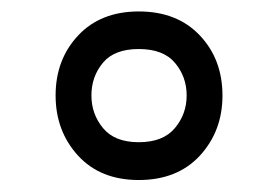

<svg xmlns="http://www.w3.org/2000/svg" viewBox="-20 -395 473 327"><path d="M216.3 -375.5Q281.7 -375.5 320.3 -334.7Q358.9 -293.9 358.9 -232.4Q358.9 -171.9 320.6 -130.1Q282.2 -88.4 216.3 -88.4Q150.9 -88.4 112.8 -130.1Q74.7 -171.9 74.7 -232.4Q74.7 -293.5 113 -334.5Q151.4 -375.5 216.3 -375.5ZM216.3 -311.5Q174.8 -311.5 155.3 -288.1Q135.7 -264.6 135.7 -232.4Q135.7 -200.7 155.5 -176.8Q175.3 -152.8 216.3 -152.8Q257.8 -152.8 277.8 -176.8Q297.9 -200.7 297.9 -232.4Q297.9 -264.2 278.1 -287.8Q258.3 -311.5 216.3 -311.5Z"/></svg>

Font: Estedad-FD Regular
Style: FD-Regular
Weight: 400
Designer: Amin Abedi
Version: Version 7.3